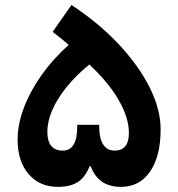

<svg xmlns="http://www.w3.org/2000/svg" viewBox="-20 -736 705 760"><path d="M285.7 -241.9V-234.1Q285.7 -187.2 271.4 -163.6Q257.2 -139.9 228 -139.9Q197.9 -139.9 182.7 -158.5Q167.5 -177.1 167.5 -214Q167.5 -255.6 187.1 -300.7Q206.7 -345.8 243.9 -391.8Q281.2 -437.9 333.6 -480.7Q409.2 -410.3 449.7 -340.2Q490.2 -270.1 490.2 -210Q490.2 -139.9 433.8 -139.9Q403.9 -139.9 388.4 -164.2Q372.8 -188.4 372.8 -234.4V-241.9ZM334.6 -77.6H339.4Q354.5 -36.7 384.1 -16.5Q413.7 3.7 459.3 3.7Q532.5 3.7 574.2 -57.1Q615.8 -117.8 615.8 -223.9Q615.8 -303.1 572.3 -390Q528.7 -476.9 449.6 -561.3Q370.4 -645.6 262.9 -716.3L188.4 -610Q213.1 -590.8 227.3 -579.3Q241.5 -567.9 251.8 -558.3Q189 -501.9 143.7 -437.7Q98.5 -373.5 74.1 -308.3Q49.7 -243.1 49.7 -182.7Q49.7 -97.9 93.1 -47.1Q136.5 3.7 209.3 3.7Q258.9 3.7 288.3 -15.6Q317.7 -35 334.6 -77.6Z"/></svg>

Font: Estedad VF
Style: Regular
Weight: 100
Designer: Amin Abedi
Version: Version 7.3